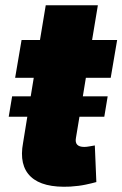

<svg xmlns="http://www.w3.org/2000/svg" viewBox="-20 -696 460 722"><path d="M12.8 -257.1 25.6 -333.8H95.5L106.9 -403.4H36.9L61.1 -545.5H130.3L152 -676.1H348L326.3 -545.5H420.5L396.3 -403.4H302.9L291.5 -333.8H384.9L372.2 -257.1H278.8L265.6 -177.6Q259.2 -143.5 296.9 -143.5Q305.4 -143.5 317.8 -145.8Q330.3 -148.1 336.6 -149.1L342.3 -11.4Q327.4 -7.1 302.4 -1.8Q277.3 3.6 244.3 5.7Q141 11 95.9 -31.4Q50.8 -73.9 66.8 -159.1L82.7 -257.1Z"/></svg>

Font: Inter UI Black
Style: Italic
Weight: 900
Italic angle: -9.39999°
Designer: Rasmus Andersson
Foundry: rsms
Version: 3.2;8d6f07862